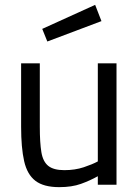

<svg xmlns="http://www.w3.org/2000/svg" viewBox="-20 -761 572 791"><path d="M224 10Q160 10 126 -16Q92 -42 79.5 -97Q67 -152 67 -239V-500H144V-239Q144 -173 150.5 -134Q157 -95 179 -77.5Q201 -60 245 -60Q289 -60 325 -72Q361 -84 383 -96V-500H460V0H383V-35Q351 -17 313.5 -3.5Q276 10 224 10ZM175 -590 154 -642 372 -741 398 -674Z"/></svg>

Font: Cairo Play
Style: Regular
Weight: 400
Designer: Mohamed Gaber, Accademia di Belle Arti di Urbino
Foundry: Kief Type Foundry, Accademia di Belle Arti di Urbino
Version: Version 3.119